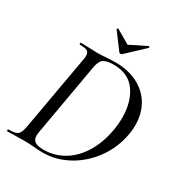

<svg xmlns="http://www.w3.org/2000/svg" viewBox="-186 -925 992 1057"><g transform="rotate(30 310.0 -396.0)"><path d="M185 1Q173 0 155.5 -1Q138 -2 116 -2L54 -1Q39 0 12 0Q9 0 9 -6Q9 -12 12 -12Q43 -12 58 -17Q73 -22 81 -36.5Q89 -51 94 -81L176 -544Q180 -561 180 -576Q180 -598 167 -605.5Q154 -613 119 -613Q117 -613 117 -619Q117 -625 119 -625L163 -624Q201 -622 225 -622Q255 -622 286 -625Q324 -627 339 -627Q420 -627 480.5 -596Q541 -565 573.5 -509.5Q606 -454 606 -382Q606 -348 601 -323Q584 -227 529 -152.5Q474 -78 397.5 -37Q321 4 241 4Q217 4 185 1ZM516 -301Q523 -339 523 -381Q523 -482 476.5 -546.5Q430 -611 338 -611Q292 -611 272.5 -597Q253 -583 246 -542L167 -92Q163 -70 163 -61Q163 -36 179.5 -24Q196 -12 235 -12Q303 -12 361 -46Q419 -80 459.5 -145Q500 -210 516 -301ZM252 -789Q252 -791 255 -793.5Q258 -796 260 -795L347 -744L452 -796Q454 -797 457 -793.5Q460 -790 458 -788L348 -685Q344 -681 338 -681Q333 -681 329 -685L252 -788Z"/></g></svg>

Font: Cormorant Infant Medium
Style: Italic
Weight: 500
Italic angle: -10°
Designer: Christian Thalmann (Catharsis Fonts)
Foundry: Catharsis Fonts
Version: Version 4.000